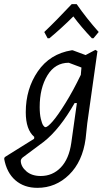

<svg xmlns="http://www.w3.org/2000/svg" viewBox="-76 -706 537 924"><path d="M153 -522 137 -552Q193 -605 269 -686H293Q341 -617 399 -552L374 -522H366Q314 -577 277 -627Q223 -573 162 -522ZM274 -464 336 -441 383 -466 393 -460 344 -113 336 -38Q321 72 256.5 135Q192 198 104 198Q40 198 -2 161.5Q-44 125 -56 58L-53 50L88 -38L89 -47Q48 -82 48 -166Q48 -278 106 -362.5Q164 -447 269 -464ZM115 -191Q115 -157 120.5 -134Q126 -111 132 -102.5Q138 -94 143 -94Q153 -94 177.5 -122Q202 -150 239.5 -210.5Q277 -271 313 -346L314 -359L316 -381L255 -404Q189 -404 152 -343Q115 -282 115 -191ZM120 141Q177 141 216.5 100Q256 59 267 -18L294 -210H283Q212 -85 135 -24L33 52Q24 60 24 69Q25 96 51 118.5Q77 141 120 141Z"/></svg>

Font: Alegreya Sans
Style: Italic
Weight: 400
Italic angle: -7°
Designer: Juan Pablo del Peral
Foundry: Huerta Tipografica
Version: Version 2.007